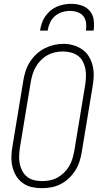

<svg xmlns="http://www.w3.org/2000/svg" viewBox="-20 -975 540 1003"><path d="M198 8Q171 8 145 2Q119 -4 98.5 -19Q78 -34 64.5 -56Q51 -78 45 -103.5Q39 -129 39.5 -156Q40 -183 45 -210L102 -555Q106 -580 114 -604.5Q122 -629 136 -651Q150 -673 169.5 -691.5Q189 -710 212.5 -722Q236 -734 261 -740Q286 -746 311 -746Q338 -746 363.5 -738.5Q389 -731 410 -716.5Q431 -702 444.5 -679.5Q458 -657 464 -632Q470 -607 469.5 -579.5Q469 -552 464 -525L407 -180Q403 -155 395 -130.5Q387 -106 373 -84Q359 -62 339.5 -43.5Q320 -25 296.5 -13Q273 -1 248 3.5Q223 8 198 8ZM199 -29Q220 -29 240.5 -33Q261 -37 279.5 -47Q298 -57 314 -72.5Q330 -88 341 -106.5Q352 -125 358 -145Q364 -165 368 -186L425 -531Q428 -552 429 -573.5Q430 -595 426 -615.5Q422 -636 412.5 -654Q403 -672 386.5 -684Q370 -696 349.5 -701Q329 -706 308 -706Q287 -706 267 -701.5Q247 -697 228.5 -687Q210 -677 194.5 -661.5Q179 -646 168 -627.5Q157 -609 151 -589.5Q145 -570 141 -549L84 -204Q81 -183 80 -161.5Q79 -140 83 -120Q87 -100 96.5 -82Q106 -64 121.5 -51.5Q137 -39 157.5 -34Q178 -29 199 -29ZM189 -815Q192 -834 198 -852.5Q204 -871 215.5 -888Q227 -905 242.5 -918.5Q258 -932 276.5 -940Q295 -948 314 -951.5Q333 -955 352 -955Q380 -955 406 -946.5Q432 -938 449 -918Q466 -898 469.5 -870.5Q473 -843 469 -815H429Q432 -835 429.5 -855.5Q427 -876 415.5 -890.5Q404 -905 385 -911.5Q366 -918 346 -918Q325 -918 304 -911.5Q283 -905 266.5 -890.5Q250 -876 241 -856Q232 -836 229 -815Z"/></svg>

Font: Iosevka Curly Slab XLtObl
Style: Regular
Weight: 200
Italic angle: -9°
Monospace: yes
Designer: Belleve Invis
Foundry: Belleve Invis
Version: Version 11.1.0; ttfautohint (v1.8.3)